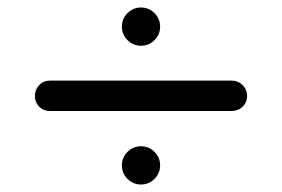

<svg xmlns="http://www.w3.org/2000/svg" viewBox="-20 -587 752 512"><path d="M320 -182Q335 -197 356 -197Q377 -197 392 -182Q407 -167 407 -146Q407 -125 392 -110Q377 -95 356 -95Q335 -95 320 -110Q305 -125 305 -146Q305 -167 320 -182ZM598 -372Q615 -372 627 -360Q639 -348 639 -331Q639 -314 627 -302.5Q615 -291 598 -291H113Q96 -291 84.5 -302.5Q73 -314 73 -331Q73 -348 84.5 -360Q96 -372 113 -372ZM392 -480Q377 -465 356 -465Q335 -465 320 -480Q305 -495 305 -516Q305 -537 320 -552Q335 -567 356 -567Q377 -567 392 -552Q407 -537 407 -516Q407 -495 392 -480Z"/></svg>

Font: VarelaRound
Style: Regular
Weight: 400
Designer: Joe Prince, Avraham Cornfeld
Foundry: Joe Prince, Avraham Cornfeld
Version: Version 2.000;PS 002.000;hotconv 1.0.88;makeotf.lib2.5.64775